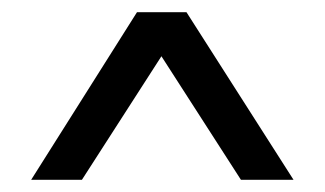

<svg xmlns="http://www.w3.org/2000/svg" viewBox="-20 -725 531 314"><path d="M31 -431H114L244 -633L374 -431H460L285 -705H204Z"/></svg>

Font: Geom
Style: Regular
Weight: 400
Version: Version 1.102